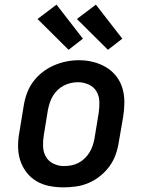

<svg xmlns="http://www.w3.org/2000/svg" viewBox="-20 -801 640 829"><path d="M254 8Q223 8 192.5 2Q162 -4 137 -19Q112 -34 94 -57.5Q76 -81 67 -109.5Q58 -138 58 -169.5Q58 -201 64 -232L82 -342Q86 -369 95.5 -396Q105 -423 122 -446.5Q139 -470 162.5 -488.5Q186 -507 212.5 -518.5Q239 -530 266 -535.5Q293 -541 321 -541Q353 -541 382.5 -533.5Q412 -526 437.5 -511Q463 -496 481.5 -472.5Q500 -449 508.5 -420.5Q517 -392 517 -360.5Q517 -329 512 -298L493 -188Q489 -161 479.5 -134Q470 -107 453 -83.5Q436 -60 413 -41.5Q390 -23 363.5 -11.5Q337 0 309 4Q281 8 254 8ZM256 -84Q272 -84 288 -87Q304 -90 318.5 -97.5Q333 -105 345.5 -117Q358 -129 366.5 -143Q375 -157 380 -172Q385 -187 388 -203L406 -313Q410 -338 409 -362.5Q408 -387 396.5 -406.5Q385 -426 363 -436Q341 -446 317 -446Q301 -446 285.5 -442.5Q270 -439 255.5 -431.5Q241 -424 229 -412.5Q217 -401 208.5 -387Q200 -373 195 -357.5Q190 -342 187 -327L169 -217Q165 -193 166 -168.5Q167 -144 178 -124.5Q189 -105 210.5 -94.5Q232 -84 256 -84Q256 -84 256 -84Q256 -84 256 -84ZM446 -586 312 -719 394 -781 508 -634ZM276 -586 142 -719 224 -781 338 -634Z"/></svg>

Font: Iosevka Curly Slab SmBdEx
Style: Italic
Weight: 600
Width: 7
Italic angle: -9°
Monospace: yes
Designer: Belleve Invis
Foundry: Belleve Invis
Version: Version 11.1.0; ttfautohint (v1.8.3)